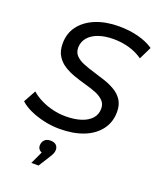

<svg xmlns="http://www.w3.org/2000/svg" viewBox="-173 -811 969 1177"><g transform="rotate(20 311.5 -222.5)"><path d="M268 8Q215 8 164.5 -3.5Q114 -15 72.5 -34Q31 -53 6 -77L50 -157Q77 -133 113.5 -115Q150 -97 191.5 -87Q233 -77 277 -77Q333 -77 376 -91Q419 -105 442.5 -131.5Q466 -158 466 -196Q466 -227 446 -247Q426 -267 394.5 -279.5Q363 -292 324.5 -302.5Q286 -313 247.5 -326.5Q209 -340 177.5 -360Q146 -380 126.5 -411.5Q107 -443 107 -491Q107 -558 144 -606.5Q181 -655 246.5 -681.5Q312 -708 398 -708Q463 -708 522 -693Q581 -678 623 -649L583 -567Q544 -595 495 -609Q446 -623 393 -623Q336 -623 294 -608Q252 -593 229 -565.5Q206 -538 205 -501Q205 -469 224 -449Q243 -429 275 -416Q307 -403 345.5 -391.5Q384 -380 422 -367.5Q460 -355 492.5 -335.5Q525 -316 544.5 -286Q564 -256 564 -210Q564 -143 526.5 -93.5Q489 -44 422.5 -18Q356 8 268 8ZM177 263 230 149 236 185Q214 185 201.5 173.5Q189 162 189 145Q189 123 202.5 108.5Q216 94 241 94Q266 94 278.5 106Q291 118 291 136Q291 149 286.5 160Q282 171 270 190L224 263Z"/></g></svg>

Font: Montserrat Thin Medium
Style: Italic
Weight: 500
Italic angle: -11.3°
Version: Version 9.000